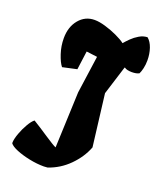

<svg xmlns="http://www.w3.org/2000/svg" viewBox="-152 -850 849 1021"><g transform="rotate(20 272.5 -339.0)"><path d="M219.7 78.1Q180.7 78.1 137.9 69.3Q95.2 60.5 62.7 47.1Q30.3 33.7 20.5 19.5V12.7Q21.5 -6.8 32.7 -37.6Q43.9 -68.4 60.1 -96.2Q76.2 -124 90.8 -134.8Q108.9 -124 132.1 -108.9Q155.3 -93.8 178.2 -78.6Q201.2 -63.5 219 -52.5Q236.8 -41.5 244.6 -38.6L257.3 -354.5L287.1 -566.4L225.6 -574.2L211.4 -468.8L130.9 -451.2Q114.7 -471.2 100.8 -513.2Q86.9 -555.2 86.9 -599.6Q86.9 -663.6 121.3 -705.1Q155.8 -746.6 209 -746.6Q235.4 -746.6 270.3 -736.3Q305.2 -726.1 337.9 -710.9Q370.6 -695.8 389.6 -681.2Q400.9 -694.8 418.5 -712.2Q436 -729.5 458 -742.4Q480 -755.4 503.9 -756.3Q523.9 -739.7 534.7 -708Q545.4 -676.3 545.4 -640.1Q545.4 -615.7 540.5 -594.7Q535.6 -573.7 529.3 -561.5Q514.2 -553.2 487.8 -553.2Q475.6 -553.2 464.1 -555.7Q452.6 -558.1 447.3 -563H444.3L393.1 -399.4L429.2 -105.5Q405.8 -44.9 356.2 4.9Q306.6 54.7 241.2 76.7Q231.9 78.1 219.7 78.1Z"/></g></svg>

Font: Fruktur
Style: Italic
Weight: 400
Italic angle: -8°
Designer: Viktoriya Grabowska, Eben Sorkin
Foundry: Viktoriya Grabowska
Version: Version 1.008; ttfautohint (v1.8.4.7-5d5b)